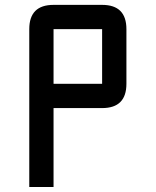

<svg xmlns="http://www.w3.org/2000/svg" viewBox="-20 -752 626 772"><path d="M195.3 -732.4H390.6Q488.3 -732.4 488.3 -634.8V-415Q488.3 -317.4 390.6 -317.4H195.3V0H97.7V-634.8Q97.7 -732.4 195.3 -732.4ZM390.6 -634.8H195.3V-415H390.6Z"/></svg>

Font: BabelStone Zanabazar
Style: Regular
Weight: 400
Designer: Andrew West
Foundry: Andrew West
Version: Version 10.002;August 6, 2021